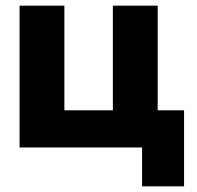

<svg xmlns="http://www.w3.org/2000/svg" viewBox="-20 -520 694 677"><path d="M49 -500V0H481V137H629V-131H536V-500H378V-131H207V-500Z"/></svg>

Font: LT Wave Text Black
Style: Regular
Weight: 900
Designer: Daniel Lyons
Version: Version 2.5 (Glyphs App)